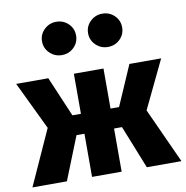

<svg xmlns="http://www.w3.org/2000/svg" viewBox="-88 -893 946 977"><g transform="rotate(-10 385.5 -404.5)"><path d="M266 -809Q303 -809 328.5 -784Q354 -759 354 -723Q354 -687 328.5 -662Q303 -637 266 -637Q230 -637 204 -662Q178 -687 178 -723Q178 -759 204 -784Q230 -809 266 -809ZM504 -809Q541 -809 566.5 -784Q592 -759 592 -723Q592 -687 566.5 -662Q541 -637 504 -637Q468 -637 442 -662Q416 -687 416 -723Q416 -759 442 -784Q468 -809 504 -809ZM760 -533 641 -285 771 0H592L503 -223H462V0H309V-223H268L179 0H1L130 -285L11 -533H177L265 -326H309V-533H462V-326H506L596 -533Z"/></g></svg>

Font: FiraGO ExtraBold
Style: Regular
Weight: 800
Designer: bBox Type
Foundry: bBox Type GmbH
Version: Version 1.001;PS 001.001;hotconv 1.0.88;makeotf.lib2.5.64775